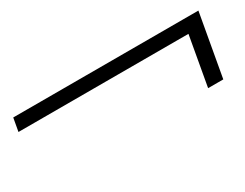

<svg xmlns="http://www.w3.org/2000/svg" viewBox="-36 -582 630 493"><g transform="rotate(-30 278.5 -335.5)"><path d="M479 -243 505 -389H1L8 -428H557L524 -243Z"/></g></svg>

Font: DM Sans 28pt ExtraLight
Style: Italic
Weight: 250
Italic angle: -10°
Version: Version 4.004;gftools[0.9.30]